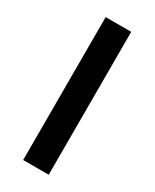

<svg xmlns="http://www.w3.org/2000/svg" viewBox="-145 -569 493 612"><g transform="rotate(30 101.5 -263.0)"><path d="M54 0V-526H148V0Z"/></g></svg>

Font: Archivo Condensed Medium
Style: Regular
Weight: 500
Width: 3
Designer: Hector Gatti
Foundry: Omnibus-Type
Version: Version 2.001